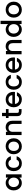

<svg xmlns="http://www.w3.org/2000/svg" viewBox="2966 -3746 789 6760"><g transform="rotate(-90 3360.0 -365.5)"><path d="M297 -560Q362 -560 410.5 -534.5Q459 -509 488 -471V-551H603V0H488V-82Q459 -43 409 -17Q359 9 295 9Q224 9 165 -27.5Q106 -64 71.5 -129.5Q37 -195 37 -278Q37 -361 71.5 -425Q106 -489 165.5 -524.5Q225 -560 297 -560ZM321 -461Q277 -461 239 -439.5Q201 -418 177.5 -376.5Q154 -335 154 -278Q154 -221 177.5 -178Q201 -135 239.5 -112.5Q278 -90 321 -90Q365 -90 403 -112Q441 -134 464.5 -176.5Q488 -219 488 -276Q488 -333 464.5 -375Q441 -417 403 -439Q365 -461 321 -461Z M985 -560Q1085 -560 1150.5 -512.5Q1216 -465 1239 -377H1116Q1101 -418 1068 -441Q1035 -464 985 -464Q915 -464 873.5 -414.5Q832 -365 832 -276Q832 -187 873.5 -137Q915 -87 985 -87Q1084 -87 1116 -174H1239Q1215 -90 1149 -40.5Q1083 9 985 9Q906 9 845 -26.5Q784 -62 749.5 -126.5Q715 -191 715 -276Q715 -361 749.5 -425.5Q784 -490 845 -525Q906 -560 985 -560Z M1310 -276Q1310 -360 1347 -425Q1384 -490 1448 -525Q1512 -560 1591 -560Q1670 -560 1734 -525Q1798 -490 1835 -425Q1872 -360 1872 -276Q1872 -192 1834 -127Q1796 -62 1730.5 -26.5Q1665 9 1586 9Q1508 9 1445 -26.5Q1382 -62 1346 -126.5Q1310 -191 1310 -276ZM1755 -276Q1755 -336 1732 -377.5Q1709 -419 1671 -440Q1633 -461 1589 -461Q1545 -461 1507.5 -440Q1470 -419 1448 -377.5Q1426 -336 1426 -276Q1426 -187 1471.5 -138.5Q1517 -90 1586 -90Q1630 -90 1668.5 -111Q1707 -132 1731 -174Q1755 -216 1755 -276Z M2489 -325V0H2376V-308Q2376 -382 2339 -421.5Q2302 -461 2238 -461Q2174 -461 2136.5 -421.5Q2099 -382 2099 -308V0H1985V-551H2099V-488Q2127 -522 2170.5 -541Q2214 -560 2263 -560Q2328 -560 2379.5 -533Q2431 -506 2460 -453Q2489 -400 2489 -325Z M2767 -458V-153Q2767 -122 2781.5 -108.5Q2796 -95 2831 -95H2901V0H2811Q2734 0 2693 -36Q2652 -72 2652 -153V-458H2587V-551H2652V-688H2767V-551H2901V-458Z M3503 -233H3082Q3087 -167 3131 -127Q3175 -87 3239 -87Q3331 -87 3369 -164H3492Q3467 -88 3401.5 -39.5Q3336 9 3239 9Q3160 9 3097.5 -26.5Q3035 -62 2999.5 -126.5Q2964 -191 2964 -276Q2964 -361 2998.5 -425.5Q3033 -490 3095.5 -525Q3158 -560 3239 -560Q3317 -560 3378 -526Q3439 -492 3473 -430.5Q3507 -369 3507 -289Q3507 -258 3503 -233ZM3388 -325Q3387 -388 3343 -426Q3299 -464 3234 -464Q3175 -464 3133 -426.5Q3091 -389 3083 -325Z M3851 -560Q3951 -560 4016.5 -512.5Q4082 -465 4105 -377H3982Q3967 -418 3934 -441Q3901 -464 3851 -464Q3781 -464 3739.5 -414.5Q3698 -365 3698 -276Q3698 -187 3739.5 -137Q3781 -87 3851 -87Q3950 -87 3982 -174H4105Q4081 -90 4015 -40.5Q3949 9 3851 9Q3772 9 3711 -26.5Q3650 -62 3615.5 -126.5Q3581 -191 3581 -276Q3581 -361 3615.5 -425.5Q3650 -490 3711 -525Q3772 -560 3851 -560Z M4714 -233H4293Q4298 -167 4342 -127Q4386 -87 4450 -87Q4542 -87 4580 -164H4703Q4678 -88 4612.5 -39.5Q4547 9 4450 9Q4371 9 4308.5 -26.5Q4246 -62 4210.5 -126.5Q4175 -191 4175 -276Q4175 -361 4209.5 -425.5Q4244 -490 4306.5 -525Q4369 -560 4450 -560Q4528 -560 4589 -526Q4650 -492 4684 -430.5Q4718 -369 4718 -289Q4718 -258 4714 -233ZM4599 -325Q4598 -388 4554 -426Q4510 -464 4445 -464Q4386 -464 4344 -426.5Q4302 -389 4294 -325Z M5334 -325V0H5221V-308Q5221 -382 5184 -421.5Q5147 -461 5083 -461Q5019 -461 4981.5 -421.5Q4944 -382 4944 -308V0H4830V-551H4944V-488Q4972 -522 5015.5 -541Q5059 -560 5108 -560Q5173 -560 5224.5 -533Q5276 -506 5305 -453Q5334 -400 5334 -325Z M5702 -560Q5756 -560 5808.5 -536.5Q5861 -513 5892 -474V-740H6007V0H5892V-83Q5864 -43 5814.5 -17Q5765 9 5701 9Q5629 9 5569.5 -27.5Q5510 -64 5475.5 -129.5Q5441 -195 5441 -278Q5441 -361 5475.5 -425Q5510 -489 5569.5 -524.5Q5629 -560 5702 -560ZM5725 -461Q5681 -461 5643 -439.5Q5605 -418 5581.5 -376.5Q5558 -335 5558 -278Q5558 -221 5581.5 -178Q5605 -135 5643.5 -112.5Q5682 -90 5725 -90Q5769 -90 5807 -112Q5845 -134 5868.5 -176.5Q5892 -219 5892 -276Q5892 -333 5868.5 -375Q5845 -417 5807 -439Q5769 -461 5725 -461Z M6120 -276Q6120 -360 6157 -425Q6194 -490 6258 -525Q6322 -560 6401 -560Q6480 -560 6544 -525Q6608 -490 6645 -425Q6682 -360 6682 -276Q6682 -192 6644 -127Q6606 -62 6540.5 -26.5Q6475 9 6396 9Q6318 9 6255 -26.5Q6192 -62 6156 -126.5Q6120 -191 6120 -276ZM6565 -276Q6565 -336 6542 -377.5Q6519 -419 6481 -440Q6443 -461 6399 -461Q6355 -461 6317.5 -440Q6280 -419 6258 -377.5Q6236 -336 6236 -276Q6236 -187 6281.5 -138.5Q6327 -90 6396 -90Q6440 -90 6478.5 -111Q6517 -132 6541 -174Q6565 -216 6565 -276Z"/></g></svg>

Font: IBM-Poppins
Style: Poppins-Medium
Weight: 500
Designer: Mike Abbink, Paul van der Laan, Pieter van Rosmalen, Ben Mitchell, Mark Frömberg
Foundry: Bold Monday
Version: Version 1.1